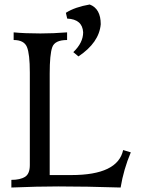

<svg xmlns="http://www.w3.org/2000/svg" viewBox="-20 -838 643 858"><path d="M519 0Q364.7 -4.9 240.2 -4.9Q148.4 -4.9 30.8 0V-34.2Q69.8 -34.2 91.6 -47.6Q113.3 -61 113.3 -100.6V-513.7Q113.3 -597.2 100.3 -628.2Q87.4 -659.2 41 -659.2V-693.4Q90.3 -688.5 160.6 -688.5Q218.3 -688.5 279.8 -693.4V-659.2Q225.1 -659.2 213.6 -627.2Q202.1 -595.2 202.1 -508.8V-55.7H298.8Q506.3 -55.7 530.3 -167.5L564.5 -157.2Q532.2 -80.6 519 0ZM330.6 -585.9 307.6 -605Q351.6 -647 351.6 -693.8Q348.1 -752 280.3 -754.9L274.4 -780.8Q314.9 -806.6 380.9 -817.9Q430.2 -799.3 430.2 -729.5Q422.9 -647.5 330.6 -585.9Z"/></svg>

Font: Almanac
Style: Regular
Weight: 400
Designer: Eden's Almanac
Version: Version 3.501;March 28, 2021;FontCreator 13.0.0.2683 64-bit